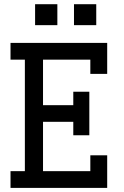

<svg xmlns="http://www.w3.org/2000/svg" viewBox="-20 -915 602 935"><path d="M150.9 -792.5V-894.5H259.3V-792.5ZM340.3 -792.5V-894.5H448.7V-792.5ZM31.2 0V-81.5H101.1V-624.5H31.2V-706.1H502V-555.2H419.9V-624.5H189.5V-402.8H336.9V-468.3H415V-256.3H336.9V-321.8H189.5V-81.5H419.9V-158.7H502V0Z"/></svg>

Font: Kay Pho Du SemiBold
Style: Regular
Weight: 600
Designer: Victor Gaultney, Khu Oo Reh
Foundry: SIL International
Version: Version 3.000